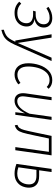

<svg xmlns="http://www.w3.org/2000/svg" viewBox="976 -1548 773 2764"><g transform="rotate(90 1362.0 -165.5)"><path d="M376 -411Q376 -355 343 -320.5Q310 -286 252 -276Q302 -271 331.5 -242Q361 -213 361 -162Q361 -119 340 -79.5Q319 -40 275 -14.5Q231 11 164 11Q66 11 4 -57L31 -85Q84 -29 165 -29Q243 -29 278.5 -67.5Q314 -106 314 -161Q314 -208 280 -232Q246 -256 186 -256H134L144 -293H187Q254 -293 291.5 -324.5Q329 -356 329 -409Q329 -449 305 -471.5Q281 -494 237 -494Q198 -494 167.5 -483Q137 -472 98 -448L78 -478Q119 -505 157.5 -518.5Q196 -532 240 -532Q301 -532 338.5 -499Q376 -466 376 -411Z M625 4Q596 68 568.5 105.5Q541 143 504.5 165Q468 187 410 201L407 166Q456 152 485.5 133Q515 114 535.5 84Q556 54 581 0H563L473 -522H521L598 -34L810 -522H858Z M1258 -480 1231 -452Q1210 -473 1187 -483Q1164 -493 1133 -493Q1065 -493 1021 -445Q977 -397 957 -326.5Q937 -256 937 -186Q937 -108 968.5 -69Q1000 -30 1056 -30Q1088 -30 1115.5 -41Q1143 -52 1173 -74L1194 -43Q1127 11 1054 11Q977 11 933.5 -41Q890 -93 890 -188Q890 -267 916 -346.5Q942 -426 997 -479Q1052 -532 1134 -532Q1172 -532 1202 -519.5Q1232 -507 1258 -480Z M1321 -111Q1321 -132 1323 -144L1377 -522H1422L1369 -144Q1366 -126 1366 -110Q1366 -28 1437 -28Q1537 -28 1616 -204L1661 -522H1706L1632 0H1595L1611 -139Q1540 11 1431 11Q1379 11 1350 -21Q1321 -53 1321 -111Z M2142 0H2097L2165 -483H1973L1931 -283Q1905 -159 1889.5 -107.5Q1874 -56 1851 -30.5Q1828 -5 1783 8L1777 -30Q1807 -40 1822.5 -61Q1838 -82 1851 -128.5Q1864 -175 1887 -287L1936 -522H2216Z M2681 -198Q2681 -145 2660 -97.5Q2639 -50 2593 -19.5Q2547 11 2477 11Q2412 11 2339 -16L2411 -522H2456L2431 -343H2512Q2598 -343 2639.5 -304Q2681 -265 2681 -198ZM2634 -198Q2634 -304 2510 -304H2425L2388 -44Q2434 -28 2476 -28Q2559 -28 2596.5 -78.5Q2634 -129 2634 -198Z"/></g></svg>

Font: Fira Sans Condensed ExtraLight
Style: Italic
Weight: 275
Width: 3
Italic angle: -8°
Designer: Carrois Corporate & Edenspiekermann AG
Foundry: Carrois Corporate GbR & Edenspiekermann AG
Version: Version 4.203